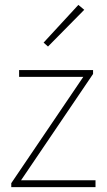

<svg xmlns="http://www.w3.org/2000/svg" viewBox="-20 -764 436 784"><path d="M26 0V-16L320 -450H58V-478H360V-462L66 -28H370V0ZM176 -574 158 -590 300 -744 324 -724Z"/></svg>

Font: Source Sans Variable
Style: Regular
Weight: 200
Designer: Paul D. Hunt
Foundry: Adobe Systems Incorporated
Version: Version 3.006;hotconv 1.0.111;makeotfexe 2.5.65597